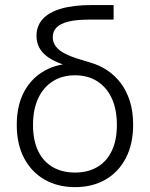

<svg xmlns="http://www.w3.org/2000/svg" viewBox="-20 -748 607 778"><path d="M284.2 10.3Q213.9 10.3 160.6 -20.3Q107.4 -50.8 77.6 -107.4Q47.9 -164.1 47.9 -241.7Q47.9 -320.3 77.6 -376Q107.4 -431.6 160.6 -461.4Q213.9 -491.2 284.2 -491.2L301.8 -468.8Q261.7 -477.5 229.5 -489Q197.3 -500.5 174.6 -516.4Q151.9 -532.2 139.9 -553.7Q127.9 -575.2 127.9 -603Q127.9 -642.6 152.8 -670.4Q177.7 -698.2 227.5 -712.9Q277.3 -727.5 352.5 -727.5H440.4V-668.5H339.8Q289.1 -668.5 256.8 -660.4Q224.6 -652.3 209.2 -636.7Q193.8 -621.1 193.8 -597.7Q193.8 -575.2 206.8 -559.1Q219.7 -543 241.7 -531.5Q263.7 -520 290.5 -511.5Q317.4 -502.9 345.7 -494.6Q381.8 -484.4 413.6 -463.6Q445.3 -442.9 469 -411.6Q492.7 -380.4 506.1 -338.4Q519.5 -296.4 519.5 -243.2Q519.5 -164.1 489.7 -107.2Q460 -50.3 407 -20Q354 10.3 284.2 10.3ZM284.2 -48.8Q335.9 -48.8 374 -71Q412.1 -93.3 432.9 -136.5Q453.6 -179.7 453.6 -241.7Q453.6 -304.7 432.9 -349.6Q412.1 -394.5 374 -418.7Q335.9 -442.9 284.2 -442.9Q232.4 -442.9 194.1 -418.7Q155.8 -394.5 134.8 -349.6Q113.8 -304.7 113.8 -241.7Q113.8 -179.2 134.5 -136.2Q155.3 -93.3 193.6 -71Q231.9 -48.8 284.2 -48.8Z"/></svg>

Font: Inter 20pt Light
Style: Regular
Weight: 300
Version: Version 4.001;git-66647c0bb